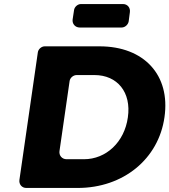

<svg xmlns="http://www.w3.org/2000/svg" viewBox="-20 -929 837 949"><path d="M616 -823 622 -869C625 -891 610 -909 588 -909H380C364 -909 348 -895 346 -879L339 -833C336 -811 352 -793 374 -793H581C598 -793 613 -807 616 -823ZM167 -670 76 -40C73 -18 88 0 110 0H364C589 0 764 -143 793 -350C823 -558 692 -700 472 -700H201C185 -700 169 -686 167 -670ZM359 -558H447C560 -558 630 -473 612 -349C595 -226 504 -142 395 -142H309C287 -142 271 -160 274 -182L324 -528C326 -544 342 -558 359 -558Z"/></svg>

Font: Trueno
Style: RoundBdIt
Weight: 700
Designer: Julieta Ulanovsky, Jasper
Foundry: Julieta Ulanovsky, Cannot Into Space Fonts
Version: Version 3.001